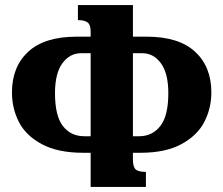

<svg xmlns="http://www.w3.org/2000/svg" viewBox="-20 -734 877 754"><path d="M502 -134V-108Q502 -79 512.5 -69Q523 -59 553 -59V0H336V-134H307Q208 -134 145 -167.5Q82 -201 54.5 -254.5Q27 -308 27 -371Q27 -472 91 -531Q155 -590 281 -590H336V-610Q336 -636 324.5 -645.5Q313 -655 286 -655V-714H502V-590H556Q682 -590 746 -531Q810 -472 810 -371Q810 -309 782.5 -255.5Q755 -202 692.5 -168Q630 -134 531 -134ZM336 -525H298Q254 -525 225 -485.5Q196 -446 196 -368Q196 -279 227 -239Q258 -199 311 -199H336ZM502 -199H527Q578 -199 609.5 -239Q641 -279 641 -368Q641 -446 612 -485.5Q583 -525 539 -525H502Z"/></svg>

Font: Noto Serif Armenian Black Narrow
Style: Regular
Weight: 900
Width: 4
Designer: Monotype Design team
Foundry: Monotype Imaging Inc.
Version: Version 1.000